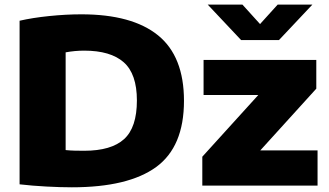

<svg xmlns="http://www.w3.org/2000/svg" viewBox="-20 -810 1435 838"><path d="M293.5 7.5Q244 7.5 182.8 4.2Q121.5 1 65.5 -5.5V-719.5Q122 -732.5 195.2 -740Q268.5 -747.5 335.5 -747.5Q556.5 -747.5 669.8 -655.8Q783 -564 783 -370Q783 -169.5 661.5 -81Q540 7.5 293.5 7.5ZM347.5 -152Q465.5 -152 521.5 -202.8Q577.5 -253.5 577.5 -371.5Q577.5 -487.5 520 -538.2Q462.5 -589 347.5 -589Q307 -589 266.5 -581.5V-155Q286 -153 305.8 -152.5Q325.5 -152 347.5 -152ZM863 0V-126L1107.5 -395.5H868.5V-548.5H1360.5V-423L1116 -153.5H1366V0ZM1032.5 -635 886.5 -790H1038L1115 -705L1192 -790H1343.5L1197.5 -635Z"/></svg>

Font: Encode Sans SmExp XBd
Style: Regular
Weight: 800
Width: 6
Designer: Multiple Designers
Foundry: Impallari Type
Version: Version 3.002; ttfautohint (v1.8.3) -l 8 -r 50 -G 200 -x 14 